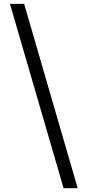

<svg xmlns="http://www.w3.org/2000/svg" viewBox="-20 -801 457 998"><path d="M383.8 177.2H310.5L31.7 -780.8H105.5Z"/></svg>

Font: HaufeMerriweatherSansLt
Style: Regular
Weight: 300
Designer: Eben Sorkin
Foundry: Eben Sorkin
Version: Version 1.56